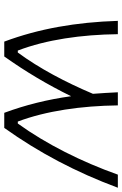

<svg xmlns="http://www.w3.org/2000/svg" viewBox="140 -700 560 879"><g transform="rotate(90 419.5 -260.0)"><path d="M496 0H565C678 -158 768 -329 839 -520H779C720 -354 639 -192 545 -62H536C487 -192 464 -354 462 -520H402C404 -481 406 -443 409 -406C356 -281 293 -161 220 -62H211C161 -192 138 -354 136 -520H75C81 -329 111 -158 170 0H238C307 -97 367 -198 420 -306C435 -198 460 -97 496 0Z"/></g></svg>

Font: Fixel Display Light
Style: Italic
Weight: 300
Italic angle: -10°
Designer: AlfaBravo + MacPaw
Foundry: Kyrylo Tkachov, Marchela Mozhyna, Serhii Makarenko, Maria Weinstein, Zakhar Kryvoshyya
Version: Version 1.210;Glyphs 3.2 (3217)